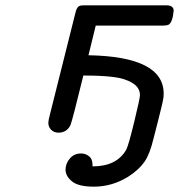

<svg xmlns="http://www.w3.org/2000/svg" viewBox="-20 -492 664 712"><path d="M159.2 -37.1Q159.2 -44.9 166 -70.8L259.8 -444.8Q261.7 -452.6 262.9 -455.8Q264.2 -459 267.6 -464.1Q271 -469.2 276.6 -470.7Q282.2 -472.2 291 -472.2H597.2Q624 -472.2 624 -452.1Q620.1 -410.2 606 -400.9Q599.1 -397 580.1 -397H335L308.1 -287.1Q586.9 -282.2 586.9 -145Q586.9 -137.2 586.4 -131.6Q585.9 -126 583 -113Q580.1 -100.1 577.1 -88.1Q574.2 -76.2 566.2 -44.2Q558.1 -12.2 549.8 20Q535.6 79.1 517.1 106Q494.1 139.2 454.1 164.1Q395 200.2 328.1 200.2Q271 200.2 247.1 180.7Q223.1 161.1 223.1 137.2Q223.1 114.3 239 95.7Q254.9 77.1 280.8 77.1Q297.9 77.1 311 88.1Q324.2 99.1 323.2 125Q413.1 125 448.2 63Q456.1 48.8 477.5 -39.1Q499 -127 499 -139.2Q499 -167 471.4 -184.1Q443.8 -201.2 400.4 -206.5Q356.9 -211.9 289.1 -211.9Q248 -43.9 241.2 -27.8Q227.1 0 196.8 0Q180.7 0 169.9 -10.5Q159.2 -21 159.2 -37.1Z"/></svg>

Font: CMU Concrete
Style: BoldItalic
Weight: 700
Italic angle: -14.04°
Version: Version 0.7.0